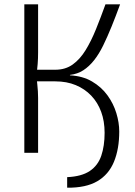

<svg xmlns="http://www.w3.org/2000/svg" viewBox="-20 -710 629 892"><path d="M292 162V113Q359 110 397 84.5Q435 59 450.5 13.5Q466 -32 466 -93Q466 -147 450 -190.5Q434 -234 404 -265.5Q374 -297 332 -314.5Q290 -332 237 -332H135V-386H237Q284 -386 318 -410.5Q352 -435 378 -477.5Q404 -520 426 -574.5Q448 -629 470 -690H538Q518 -635 498.5 -587Q479 -539 459.5 -499Q440 -459 417 -430Q394 -401 367 -383.5Q340 -366 305 -362V-360Q364 -357 407.5 -331.5Q451 -306 479 -267.5Q507 -229 520.5 -184.5Q534 -140 534 -99Q534 -18 509.5 41.5Q485 101 432 132Q379 163 292 162ZM93 0V-690H157V-467Q157 -438 155 -413Q153 -388 149 -361Q152 -333 153.5 -316Q155 -299 156 -286Q157 -273 157 -255V0Z"/></svg>

Font: Exo 2 Light
Style: Regular
Weight: 300
Designer: Natanael Gama
Foundry: Natanael Gama
Version: Version 2.010